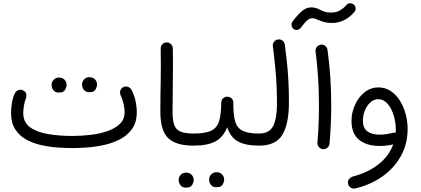

<svg xmlns="http://www.w3.org/2000/svg" viewBox="-20 -866 2545 1161"><path d="M46.9 -182.1Q46.9 -212.4 52.5 -245.6Q58.1 -278.8 70.3 -302.7Q77.1 -316.4 91.8 -321.3Q106.4 -326.2 120.1 -319.3Q148.4 -305.2 136.2 -269.5Q129.9 -255.4 125.2 -229.5Q120.6 -203.6 120.6 -182.1Q120.6 -127 161.4 -96.9Q202.1 -66.9 269.8 -55.4Q337.4 -43.9 417.5 -43.9Q474.1 -43.9 530 -50.8Q585.9 -57.6 632.1 -74Q678.2 -90.3 705.8 -117.9Q733.4 -145.5 733.4 -187Q733.4 -214.4 725.8 -243.7Q718.3 -272.9 710 -288.1Q703.6 -302.7 707.3 -316.7Q710.9 -330.6 723.6 -337.9Q736.8 -345.7 751.5 -341.6Q766.1 -337.4 773.9 -324.7Q789.1 -298.3 798.1 -261.5Q807.1 -224.6 807.1 -187Q807.1 -127.4 779.8 -88.1Q752.4 -48.8 708 -25.1Q663.6 -1.5 611.3 10.3Q559.1 22 508.1 25.6Q457 29.3 417.5 29.3Q374.5 29.3 324.2 25.6Q273.9 22 225.1 10.5Q176.3 -1 136 -23.9Q95.7 -46.9 71.3 -85.4Q46.9 -124 46.9 -182.1ZM476.1 -356Q476.1 -372.6 488.5 -386Q501 -399.4 521 -399.4Q535.2 -399.4 544.7 -393.6Q554.2 -387.7 559.6 -379.4Q566.9 -368.2 566.9 -355.5Q566.9 -341.3 557.6 -324.7Q548.3 -308.1 521 -308.6Q502.4 -308.6 492.9 -316.7Q483.4 -324.7 479.5 -335.4Q476.1 -345.2 476.1 -356ZM292 -354Q292 -370.6 304.4 -383.8Q316.9 -397 337.4 -397Q351.1 -397 360.6 -391.4Q370.1 -385.7 376 -377Q382.8 -365.2 382.8 -353.5Q382.8 -338.9 373.5 -322.5Q364.3 -306.2 336.9 -306.2Q318.4 -306.2 308.8 -314.5Q299.3 -322.8 295.4 -333.5Q292 -342.3 292 -354Z M949.7 -189.9Q949.7 -280.3 951.7 -375.7Q953.6 -471.2 951.7 -571.3Q951.2 -586.9 961.4 -597.9Q971.7 -608.9 986.8 -609.4Q1002 -609.9 1013.2 -599.6Q1024.4 -589.4 1024.9 -573.7Q1026.9 -474.6 1025.1 -378.7Q1023.4 -282.7 1023.4 -190.9Q1023.4 -140.6 1033.2 -111.8Q1043 -83 1070.3 -70.8Q1097.7 -58.6 1149.9 -58.6H1150.4Q1166 -58.6 1176.3 -48.1Q1186.5 -37.6 1186.5 -22Q1186.5 -6.8 1176.3 3.9Q1166 14.6 1150.4 14.6H1149.9Q1043 14.6 996.3 -31.5Q949.7 -77.6 949.7 -189.9Z M1113.3 -22Q1113.3 -37.6 1124.3 -48.1Q1135.3 -58.6 1150.4 -58.6Q1222.2 -58.6 1257.6 -75.9Q1293 -93.3 1305.2 -134.3Q1317.4 -175.3 1317.9 -246.1Q1318.8 -263.2 1330.3 -272.7Q1341.8 -282.2 1356.9 -281.2Q1372.6 -280.3 1382.3 -268.8Q1392.1 -257.3 1391.1 -242.7Q1390.1 -174.3 1401.4 -133.8Q1412.6 -93.3 1446 -75.9Q1479.5 -58.6 1545.9 -58.6H1546.4Q1562 -58.6 1572.3 -48.1Q1582.5 -37.6 1582.5 -22Q1582.5 -6.8 1572.3 3.9Q1562 14.6 1546.4 14.6H1545.9Q1464.8 14.6 1419.2 -10.5Q1373.5 -35.6 1354 -96.7Q1329.1 -35.2 1281.5 -10.3Q1233.9 14.6 1150.4 14.6Q1135.3 14.6 1124.3 3.9Q1113.3 -6.8 1113.3 -22ZM1244.6 218.8Q1244.6 202.1 1257.1 188.7Q1269.5 175.3 1289.6 175.3Q1303.7 175.3 1313.2 181.2Q1322.8 187 1328.1 195.3Q1335.4 206.5 1335.4 219.2Q1335.4 233.4 1326.2 250Q1316.9 266.6 1289.6 266.1Q1271 266.1 1261.5 258.1Q1252 250 1248 239.3Q1244.6 229.5 1244.6 218.8ZM1060.5 220.7Q1060.5 204.1 1073 190.9Q1085.4 177.7 1106 177.7Q1119.6 177.7 1129.2 183.3Q1138.7 189 1144.5 197.8Q1151.4 209.5 1151.4 221.2Q1151.4 235.8 1142.1 252.2Q1132.8 268.6 1105.5 268.6Q1086.9 268.6 1077.4 260.3Q1067.9 252 1064 241.2Q1060.5 232.4 1060.5 220.7Z M1509.8 -22Q1509.8 -37.6 1520.5 -48.1Q1531.2 -58.6 1546.4 -58.6Q1609.4 -58.6 1632.1 -104.7Q1654.8 -150.9 1654.8 -236.3Q1654.8 -294.9 1652.6 -345.2Q1650.4 -395.5 1645 -452.4Q1639.6 -509.3 1629.9 -586.4Q1627.9 -601.6 1637.2 -613.5Q1646.5 -625.5 1661.1 -627.4Q1676.3 -629.9 1688.2 -620.4Q1700.2 -610.8 1702.1 -596.2Q1711.4 -526.9 1716.8 -471.4Q1722.2 -416 1724.6 -363.3Q1727.1 -310.5 1727.1 -247.6Q1727.1 -117.2 1687.7 -51.3Q1648.4 14.6 1546.4 14.6Q1531.2 14.6 1520.5 3.9Q1509.8 -6.8 1509.8 -22Z M1752.9 -692.9Q1745.1 -700.7 1743.2 -712.9Q1741.2 -725.1 1748.5 -735.4Q1777.3 -773.9 1804 -797.6Q1830.6 -821.3 1861.8 -821.3Q1876.5 -821.3 1890.1 -817.4Q1903.8 -813.5 1916 -806.6Q1929.2 -799.8 1943.8 -794.9Q1958.5 -790 1981.4 -790Q2012.2 -790 2034.4 -802.5Q2056.6 -814.9 2076.2 -836.9Q2084.5 -846.2 2097.2 -846.2Q2109.9 -846.2 2119.1 -838.4Q2128.9 -830.6 2130.4 -817.1Q2131.8 -803.7 2123 -793.9Q2096.2 -762.2 2062 -744.6Q2027.8 -727.1 1986.3 -727.1Q1959 -727.1 1939.7 -732.7Q1920.4 -738.3 1902.3 -746.1Q1892.1 -750.5 1884.5 -753.2Q1877 -755.9 1868.2 -755.9Q1852.1 -755.9 1837.2 -742.7Q1822.3 -729.5 1799.8 -699.2Q1792 -688.5 1778.1 -685.3Q1764.2 -682.1 1752.9 -692.9ZM1888.2 -554.7Q1886.2 -569.8 1895.5 -581.8Q1904.8 -593.8 1919.4 -595.7Q1934.6 -598.1 1946.5 -588.6Q1958.5 -579.1 1960.4 -564.5Q1971.7 -483.4 1977.3 -399.4Q1982.9 -315.4 1982.9 -230Q1982.9 -118.7 1972.7 2.4Q1971.7 17.1 1960 27.1Q1948.2 37.1 1933.1 36.1Q1918.5 34.7 1908.4 23.2Q1898.4 11.7 1899.4 -3.4Q1904.3 -60.1 1906.5 -116.2Q1908.7 -172.4 1908.7 -228.5Q1908.7 -399.4 1888.2 -554.7Z M2268.6 -337.4Q2309.6 -337.4 2342.3 -315.7Q2375 -293.9 2397.9 -257.6Q2420.9 -221.2 2432.9 -176.8Q2444.8 -132.3 2444.8 -86.4Q2444.8 6.8 2402.3 80.8Q2359.9 154.8 2287.8 204.1Q2215.8 253.4 2127.4 273.4Q2112.8 276.9 2100.1 268.1Q2087.4 259.3 2084.5 244.6Q2081.5 229.5 2090.6 217.3Q2099.6 205.1 2113.8 201.2Q2205.1 177.7 2268.6 127.7Q2332 77.6 2357.9 7.3Q2315.4 16.6 2276.4 16.6Q2196.8 16.6 2151.1 -20.8Q2105.5 -58.1 2105.5 -135.3Q2105.5 -185.5 2126.5 -231.9Q2147.5 -278.3 2184.3 -307.9Q2221.2 -337.4 2268.6 -337.4ZM2174.3 -137.7Q2174.3 -91.3 2201.4 -71.5Q2228.5 -51.8 2275.9 -51.8Q2296.4 -51.8 2317.4 -54.9Q2338.4 -58.1 2358.9 -63Q2365.7 -64.9 2373 -63.5Q2373.5 -73.7 2373.5 -84Q2373.5 -112.8 2366.7 -144.5Q2359.9 -176.3 2346.4 -203.9Q2333 -231.4 2313.2 -248.8Q2293.5 -266.1 2267.1 -266.1Q2239.7 -266.1 2218.8 -246.3Q2197.8 -226.6 2186 -196.8Q2174.3 -167 2174.3 -137.7Z"/></svg>

Font: Mikhak Regular
Style: Regular
Weight: 400
Designer: Amin Abedi
Version: Version 3.3